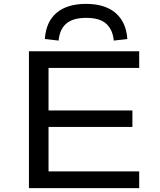

<svg xmlns="http://www.w3.org/2000/svg" viewBox="-20 -969 826 989"><path d="M129 0V-705H697V-619H230V-400H662V-315H230V-86H697V0ZM282 -760 211 -768Q217 -857 271.5 -903Q326 -949 423 -949Q521 -949 575.5 -902Q630 -855 636 -768L566 -760Q561 -815 528 -846Q495 -877 424 -877Q356 -877 321.5 -847.5Q287 -818 282 -760Z"/></svg>

Font: Nunito Sans 7pt Expanded
Style: Regular
Weight: 400
Width: 7
Designer: Vernon Adams
Foundry: Vernon Adams
Version: Version 3.101;gftools[0.9.27]